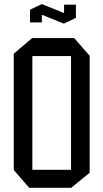

<svg xmlns="http://www.w3.org/2000/svg" viewBox="-20 -888 489 908"><path d="M133 -623V-708H331L404 -624V-623ZM118 0 45 -84V-85H316V0ZM45 -85V-634L132 -708H133V-85ZM316 0V-623H404V-71L317 0ZM122 -782V-841L178 -845V-782ZM283 -798V-866H339V-804ZM280 -777 122 -841V-842L176 -868H180L338 -804V-803L284 -777Z"/></svg>

Font: Foldit
Style: Regular
Weight: 400
Version: Version 1.003